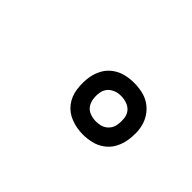

<svg xmlns="http://www.w3.org/2000/svg" viewBox="-30 -938 561 561"><g transform="rotate(45 250.0 -657.5)"><path d="M303 -551Q277 -551 253.5 -560Q230 -569 215.5 -588Q201 -607 197.5 -632.5Q194 -658 198 -683Q201 -701 210 -717.5Q219 -734 234.5 -745Q250 -756 267.5 -760Q285 -764 302 -764Q319 -764 335.5 -760.5Q352 -757 365.5 -748.5Q379 -740 389 -727Q399 -714 404 -698.5Q409 -683 409.5 -666Q410 -649 407 -632Q404 -614 395 -597.5Q386 -581 370.5 -570Q355 -559 337.5 -555Q320 -551 303 -551ZM303 -605Q311 -605 320 -607Q329 -609 336.5 -614.5Q344 -620 348.5 -628Q353 -636 354 -645Q356 -657 354.5 -670Q353 -683 346 -692Q339 -701 327 -705.5Q315 -710 302 -710Q293 -710 285 -708Q277 -706 269 -700.5Q261 -695 256.5 -687Q252 -679 251 -670Q249 -658 251 -645.5Q253 -633 259.5 -623.5Q266 -614 278 -609.5Q290 -605 303 -605Z"/></g></svg>

Font: Iosevka Light
Style: Italic
Weight: 300
Italic angle: -9°
Monospace: yes
Designer: Belleve Invis
Foundry: Belleve Invis
Version: Version 32.5.0; ttfautohint (v1.8.4)